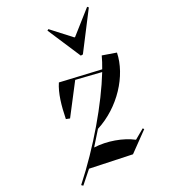

<svg xmlns="http://www.w3.org/2000/svg" viewBox="-246 -844 868 971"><g transform="rotate(-30 188.0 -359.0)"><path d="M-58 20 -50 28 18 -32 247 16 360 -66 355 -73 297 -40C246 -80 166 -109 94 -112L158 -184C298 -228 410 -350 434 -470L360 -496C351 -476 340 -456 327 -434L104 -486C74 -441 56 -378 42 -308L62 -300L182 -456L320 -422C237 -286 92 -114 -58 20ZM268 -548H280L425 -739L419 -746L290 -644H286L193 -746L185 -742Z"/></g></svg>

Font: Mazius Display Extra italic
Style: Regular
Weight: 400
Italic angle: -17°
Designer: Alberto Casagrande & Collletttivo
Foundry: Collletttivo
Version: Version 2.000;Glyphs 3.2 (3217)